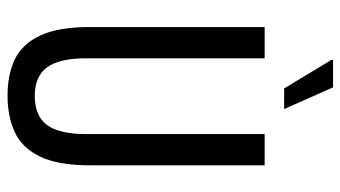

<svg xmlns="http://www.w3.org/2000/svg" viewBox="-222 -692 925 522"><g transform="rotate(90 241.0 -430.5)"><path d="M239 12Q182 12 140.5 -8Q99 -28 76 -77Q53 -126 53 -213V-687H138V-202Q138 -129 162.5 -95.5Q187 -62 240 -62Q295 -62 319.5 -95.5Q344 -129 344 -202V-687H429V-213Q429 -126 405.5 -77Q382 -28 339.5 -8Q297 12 239 12ZM276 -740H220L142 -869L143 -873H217Z"/></g></svg>

Font: Archivo ExtraCondensed
Style: Regular
Weight: 400
Width: 2
Designer: Hector Gatti
Foundry: Omnibus-Type
Version: Version 2.001